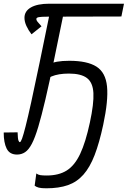

<svg xmlns="http://www.w3.org/2000/svg" viewBox="-29 -820 689 1036"><path d="M155 -258 190 -433Q210 -456 230.5 -469Q251 -482 278.5 -487Q306 -492 345 -492Q442 -492 491.5 -460.5Q541 -429 548.5 -353.5Q556 -278 528 -147Q507 -49 481.5 17Q456 83 421 122.5Q386 162 337.5 179Q289 196 221 196Q194 196 180.5 192.5Q167 189 158 182L167 116Q176 123 188.5 125Q201 127 223 127Q288 127 331 100Q374 73 403.5 10.5Q433 -52 456 -159Q478 -261 475 -318Q472 -375 440 -399Q408 -423 343 -423Q286 -423 249 -407.5Q212 -392 190 -356Q168 -320 155 -258ZM-9 -105 66 -106Q67 -71 70.5 -62Q74 -53 78 -53Q83 -53 90 -72Q97 -91 109 -138Q121 -185 139.5 -269Q158 -353 185 -483.5Q212 -614 250 -800H325Q290 -629 263.5 -501Q237 -373 216 -283.5Q195 -194 177.5 -135.5Q160 -77 143 -44.5Q126 -12 106.5 1Q87 14 63 14Q23 14 7 -18Q-9 -50 -9 -105ZM640 -800 626 -731 227 -730Q194 -730 180.5 -727.5Q167 -725 167 -717Q167 -711 173.5 -702.5Q180 -694 195 -678L141 -635Q124 -657 113.5 -680Q103 -703 103 -724Q103 -760 138 -780Q173 -800 237 -800Z"/></svg>

Font: Victor Mono
Style: Italic
Weight: 400
Italic angle: -12°
Monospace: yes
Designer: Rune Bjørnerås
Version: Version 1.561;gftools[0.9.30]